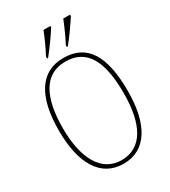

<svg xmlns="http://www.w3.org/2000/svg" viewBox="-224 -1040 1025 1158"><g transform="rotate(-30 288.5 -460.5)"><path d="M342 -784V-771H348C385 -815 434 -886 456 -921V-931H409C391 -886 369 -836 342 -784ZM204 -784V-771H211C247 -815 297 -886 319 -921V-931H271C254 -886 231 -836 204 -784ZM288 10C446 10 528 -128 528 -358C528 -604 454 -725 289 -725C130 -725 48 -595 48 -359C48 -133 127 10 288 10ZM288 -15C148 -15 76 -150 76 -358C76 -574 143 -700 289 -700C443 -700 500 -574 500 -358C500 -146 432 -15 288 -15Z"/></g></svg>

Font: Noto Serif Bengali Condensed Thin
Style: Regular
Weight: 100
Width: 3
Designer: Juan Bruce, Universal Thirst, Indian Type Foundry and the Monotype Design Team.
Foundry: Monotype Imaging Inc.
Version: Version 2.003